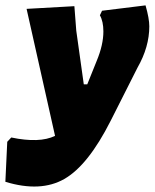

<svg xmlns="http://www.w3.org/2000/svg" viewBox="-68 -499 576 715"><path d="M209 -476 216 -385 244 -185H257L292 -272Q317 -332 317 -382Q317 -419 304 -442L312 -459L474 -479Q488 -430 488 -401Q488 -324 444 -247L344 -49Q260 117 171.5 167.5Q83 218 -48 178L-41 29L-26 13Q79 35 137 7L31 -466Z"/></svg>

Font: Alegreya Sans Black
Style: Italic
Weight: 900
Italic angle: -7°
Designer: Juan Pablo del Peral
Foundry: Huerta Tipografica
Version: Version 2.007